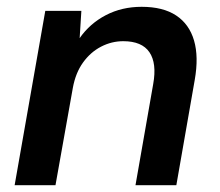

<svg xmlns="http://www.w3.org/2000/svg" viewBox="-20 -544 647 564"><path d="M23 0 113 -512H219L214 -432Q244 -475 291 -499.5Q338 -524 396 -524Q459 -524 497.5 -498.5Q536 -473 550 -425Q564 -377 552 -309L498 0H378L430 -297Q441 -358 419 -390.5Q397 -423 342 -423Q308 -423 277 -407Q246 -391 224 -360.5Q202 -330 194 -286L143 0Z"/></svg>

Font: DM Sans 12pt SemiBold
Style: Italic
Weight: 600
Italic angle: -10°
Version: Version 4.004;gftools[0.9.30]